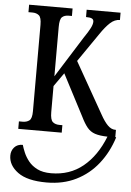

<svg xmlns="http://www.w3.org/2000/svg" viewBox="-64 -761 750 1100"><g transform="rotate(5 310.5 -211.0)"><path d="M58 0V-43H80Q103 -43 118 -54.5Q133 -66 133 -108V-605Q133 -647 118.5 -659Q104 -671 81 -671H58V-714H308V-671H289Q265 -671 251.5 -658.5Q238 -646 238 -602V-318L385 -552Q411 -590 422 -612Q433 -634 433 -649Q433 -662 422.5 -667Q412 -672 389 -672V-714H584V-672Q554 -672 528 -648Q502 -624 473 -581L360 -417L526 -124Q548 -84 568.5 -63.5Q589 -43 612 -43H616V-2L621 0Q594 86 542 152Q490 218 415.5 255Q341 292 246 292Q135 292 80.5 252Q26 212 26 156Q26 128 43.5 108.5Q61 89 92 89Q97 107 107.5 132Q118 157 137 181Q156 205 187.5 221Q219 237 267 237Q374 237 450.5 174.5Q527 112 571 0Q526 -1 499 -10Q472 -19 454 -41Q436 -63 417 -102L293 -340L238 -262V-112Q238 -68 252.5 -55.5Q267 -43 291 -43H308V0Z"/></g></svg>

Font: Noto Serif ExtraCondensed Medium
Style: Regular
Weight: 500
Width: 2
Designer: Monotype Design Team
Foundry: Monotype Imaging Inc.
Version: Version 2.015